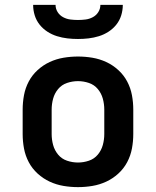

<svg xmlns="http://www.w3.org/2000/svg" viewBox="-20 -760 640 788"><path d="M300 8Q270 8 240.5 3Q211 -2 184 -14.5Q157 -27 134.5 -47.5Q112 -68 98 -94.5Q84 -121 78.5 -150.5Q73 -180 73 -210V-310Q73 -340 78.5 -369.5Q84 -399 98 -425.5Q112 -452 134.5 -472.5Q157 -493 184 -505.5Q211 -518 240.5 -523Q270 -528 300 -528Q330 -528 359.5 -523Q389 -518 416 -505.5Q443 -493 465.5 -472.5Q488 -452 502 -425.5Q516 -399 521.5 -369.5Q527 -340 527 -310V-210Q527 -180 521.5 -150.5Q516 -121 502 -94.5Q488 -68 465.5 -47.5Q443 -27 416 -14.5Q389 -2 359.5 3Q330 8 300 8ZM300 -93Q323 -93 345 -100.5Q367 -108 381.5 -125.5Q396 -143 402 -165Q408 -187 408 -210V-310Q408 -333 402 -355Q396 -377 381.5 -394.5Q367 -412 345 -419.5Q323 -427 300 -427Q277 -427 255 -419.5Q233 -412 218.5 -394.5Q204 -377 198 -355Q192 -333 192 -310V-210Q192 -187 198 -165Q204 -143 218.5 -125.5Q233 -108 255 -100.5Q277 -93 300 -93ZM300 -600Q278 -600 256.5 -602.5Q235 -605 214 -611.5Q193 -618 174.5 -630Q156 -642 142.5 -659Q129 -676 122.5 -697Q116 -718 116 -740H208Q208 -724 216.5 -710.5Q225 -697 239 -689.5Q253 -682 268.5 -680Q284 -678 300 -678Q316 -678 331.5 -680Q347 -682 361 -689.5Q375 -697 383.5 -710.5Q392 -724 392 -740H484Q484 -718 477.5 -697Q471 -676 457.5 -659Q444 -642 425.5 -630Q407 -618 386 -611.5Q365 -605 343.5 -602.5Q322 -600 300 -600Z"/></svg>

Font: Iosevka Book
Style: Bold
Weight: 700
Designer: Belleve Invis
Foundry: Belleve Invis
Version: Version 28.0.7; ttfautohint (v1.8.3)